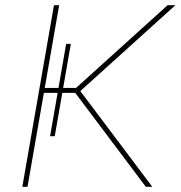

<svg xmlns="http://www.w3.org/2000/svg" viewBox="-20 -720 696 740"><path d="M270 -362H139L142 -381H273L626 -700H656L284 -364L282 -379L567 0H542ZM188 -700H208L86 0H66ZM235 -551H253L191 -195H173Z"/></svg>

Font: Fixel Italic Variable Display Thin
Style: Italic
Weight: 100
Italic angle: -10°
Designer: AlfaBravo + MacPaw
Foundry: Kyrylo Tkachov, Marchela Mozhyna, Serhii Makarenko, Maria Weinstein, Zakhar Kryvoshyya
Version: Version 1.210;Glyphs 3.2 (3217)